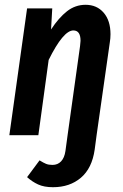

<svg xmlns="http://www.w3.org/2000/svg" viewBox="-20 -564 513 801"><path d="M441 -421Q441 -404 438 -386L383 0L375 60Q364 138 317.5 177.5Q271 217 201 217Q164 217 139 205.5Q114 194 93 175L145 105Q161 115 172 119.5Q183 124 199 124Q221 124 235 109Q249 94 253 66L262 0L314 -372Q316 -388 316 -394Q316 -437 286 -437Q244 -437 183 -314L140 0H19L93 -529H198L193 -441Q225 -490 259.5 -517Q294 -544 337 -544Q384 -544 412.5 -511Q441 -478 441 -421Z"/></svg>

Font: Fira Sans Extra Condensed Medium
Style: Italic
Weight: 500
Width: 3
Italic angle: -8°
Designer: Carrois Corporate & Edenspiekermann AG
Foundry: Carrois Corporate GbR & Edenspiekermann AG
Version: Version 4.203